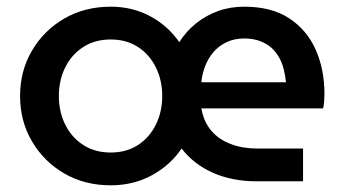

<svg xmlns="http://www.w3.org/2000/svg" viewBox="-20 -542 1027 574"><path d="M311 12Q233 12 172 -23.5Q111 -59 75.5 -119.5Q40 -180 40 -255Q40 -330 75.5 -390.5Q111 -451 172 -486.5Q233 -522 311 -522Q376 -522 429 -493.5Q482 -465 516 -416Q537 -449 566.5 -472.5Q596 -496 632 -509Q668 -522 710 -522Q792 -522 845 -487Q898 -452 924 -393Q950 -334 950 -261Q950 -251 949 -238Q948 -225 946 -218H582Q589 -178 611.5 -151.5Q634 -125 669.5 -111.5Q705 -98 748 -98H886V0H748Q674 0 616.5 -25.5Q559 -51 523 -98Q489 -48 434 -18Q379 12 311 12ZM311 -86Q358 -86 392.5 -108.5Q427 -131 446 -169.5Q465 -208 465 -255Q465 -302 446 -340.5Q427 -379 392.5 -401.5Q358 -424 311 -424Q264 -424 229 -401.5Q194 -379 175 -340.5Q156 -302 156 -255Q156 -208 175 -169.5Q194 -131 229 -108.5Q264 -86 311 -86ZM582 -296H835Q833 -315 828.5 -334Q824 -353 814.5 -370Q805 -387 791 -399.5Q777 -412 756.5 -419.5Q736 -427 710 -427Q680 -427 656.5 -415.5Q633 -404 617.5 -385.5Q602 -367 593 -343.5Q584 -320 582 -296Z"/></svg>

Font: MuseoModerno Thin Medium
Style: Regular
Weight: 500
Version: Version 1.003